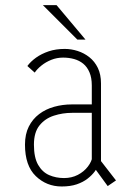

<svg xmlns="http://www.w3.org/2000/svg" viewBox="-20 -698 490 730"><path d="M389.5 9.5 332.5 -68.5 350 -103.5 421 -12ZM332 -105 357 -74Q351.5 -61.5 340.8 -46.8Q330 -32 313 -18.8Q296 -5.5 271.8 2.8Q247.5 11 214.5 11Q157 11 116 -28.5Q75 -68 75 -148Q75 -188 89.5 -216.8Q104 -245.5 128.8 -264.2Q153.5 -283 185.8 -292Q218 -301 253 -301H337V-269H254Q218 -269 184.8 -258.2Q151.5 -247.5 130.2 -221.2Q109 -195 109 -148Q109 -99 125 -71.2Q141 -43.5 167 -32.2Q193 -21 223.5 -21Q252.5 -21 276 -33.2Q299.5 -45.5 314.2 -64.8Q329 -84 332 -105ZM226 -512Q251 -512 275.2 -504.2Q299.5 -496.5 319.8 -480.5Q340 -464.5 352 -439.8Q364 -415 364 -381V-71L329 -80V-373Q329 -402.5 320.2 -423Q311.5 -443.5 296.5 -455.8Q281.5 -468 261.8 -473.5Q242 -479 220 -479Q196 -479 175 -470.5Q154 -462 137.8 -449Q121.5 -436 112 -422L84 -447Q96.5 -464 117 -478.8Q137.5 -493.5 165 -502.8Q192.5 -512 226 -512ZM305 -547.5H274L143 -678.5H195Z"/></svg>

Font: League Mono Thin Condensed
Style: Regular
Weight: 100
Width: 1
Designer: Tyler Finck
Foundry: The League of Moveable Type / Tyler Finck
Version: Version 2.300;RELEASE